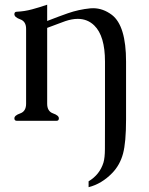

<svg xmlns="http://www.w3.org/2000/svg" viewBox="-20 -504 623 801"><path d="M505.9 -5.9Q505.9 90.3 493.2 137.2Q480.5 184.1 448.7 217.3Q404.3 263.2 349.6 276.9V252.4Q396 224.6 411.6 174.3Q417.5 154.3 417.7 118.2Q418 82 418 -2.9V-247.1Q418 -354 373.5 -397.5Q345.2 -425.3 304.2 -425.3Q280.8 -425.3 252.9 -416Q242.2 -412.1 225.8 -406Q209.5 -399.9 197.8 -395.5Q186 -391.1 176.8 -387.7V-71.3Q176.8 -39.6 201.2 -31Q225.6 -22.5 225.6 -10.3Q225.6 0 215.8 0H50.3Q40 0 40 -10.3Q40 -22.5 64.5 -31Q88.9 -39.6 88.9 -71.3V-383.8Q88.9 -414.6 64.5 -423.3Q40 -432.1 40 -444.8Q40 -455.1 50.3 -455.1Q82.5 -456.5 114 -465.1Q145.5 -473.6 176.8 -484.4V-416.5Q203.6 -426.8 224.1 -434.6Q244.6 -442.4 263.2 -448.7Q308.1 -464.4 356.4 -469.2Q362.3 -469.7 368.7 -469.7Q409.7 -469.7 446.8 -441.9Q505.9 -396.5 505.9 -247.1Z"/></svg>

Font: Caudex
Style: Regular
Weight: 400
Version: Version 1.01